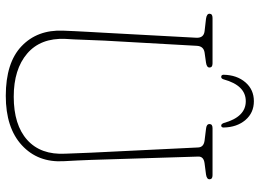

<svg xmlns="http://www.w3.org/2000/svg" viewBox="-137 -746 898 664"><g transform="rotate(90 312.0 -414.0)"><path d="M508 -280 490 -649.5Q489.5 -669.5 466 -672.5L425.5 -677.5Q409 -679 409 -689.5Q409 -700 423 -700H586Q600 -700 600 -689.5Q600 -680 583.5 -677.5L545 -672.5Q520.5 -669.5 521.5 -650L533 -280Q534 -256 535 -233Q536 -210 537.5 -185Q542.5 -96 482.2 -40.5Q422 15 311.5 15Q197 15 139.8 -39.5Q82.5 -94 86 -183Q86.5 -199.5 87.8 -225Q89 -250.5 90.5 -276.5Q92 -302.5 93 -320.5L110.5 -643.5Q112 -669.5 88 -672.5L44.5 -677.5Q27.5 -680 27.5 -689.5Q27.5 -700 42 -700H199.5Q213.5 -700 213.5 -689.5Q213.5 -680 197 -677.5L161.5 -672.5Q140 -669 138.5 -646.5L120.5 -326.5Q118.5 -285.5 117.5 -252.8Q116.5 -220 114.5 -190.5Q111 -105.5 165.2 -59Q219.5 -12.5 314.5 -12.5Q412 -12.5 464 -59.2Q516 -106 511.5 -191Q510 -222.5 509.5 -242.2Q509 -262 508 -280ZM330 -815Q275.5 -815 254.5 -738.5Q252 -730 246 -730Q238.5 -730 238.5 -738.5Q239.5 -784.5 264.8 -813.8Q290 -843 330 -843Q370 -843 395 -813.8Q420 -784.5 421 -738.5Q421 -730 414 -730Q409 -730 405.5 -738.5Q384.5 -815 330 -815Z"/></g></svg>

Font: Fraunces 144pt S100 Thin
Style: Regular
Weight: 100
Version: Version 1.000; ttfautohint (v1.8.3)